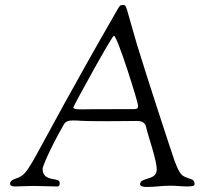

<svg xmlns="http://www.w3.org/2000/svg" viewBox="-20 -738 811 762"><path d="M20 -9C20 -2 26 2 40 2C83 1 98 0 115 0C132 0 151 1 202 2C211 2 217 3 217 -12C217 -38 149 -12 149 -69C149 -74 172 -137 234 -245C240 -256 252 -260 269 -260C308 -260 273 -257 403 -257C468 -257 503 -258 524 -258C557 -258 559 -238 561 -229C570 -191 602 -103 602 -65C602 -20 536 -36 536 -7C536 3 553 4 563 4C600 4 619 -1 656 -1C684 -1 698 2 721 2C748 2 752 -1 752 -8C752 -20 746 -25 736 -28C699 -40 695 -42 672 -102C666 -118 559 -444 524 -560C477 -718 484 -718 468 -718C458 -718 456 -718 445 -698C81 -66 105 -52 45 -30C33 -26 20 -21 20 -9ZM271 -312C271 -316 424 -596 432 -596C446 -596 528 -331 528 -320C528 -313 529 -305 512 -305C319 -305 324 -304 304 -304C285 -304 271 -305 271 -312Z"/></svg>

Font: OFL Sorts Mill Goudy
Style: Italic
Weight: 500
Italic angle: -6°
Version: Version 003.000